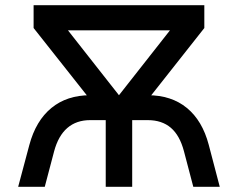

<svg xmlns="http://www.w3.org/2000/svg" viewBox="-20 -720 917 740"><path d="M438.5 -353 635 -603H242ZM361 -294 109.5 -612V-700H767.5V-612L516.5 -294ZM50 0 93 -161Q118 -254.5 178 -303.8Q238 -353 327.5 -353H549.5Q640.5 -353 700.2 -304Q760 -255 784.5 -162L827 0H725L689 -137Q673 -198 638.5 -227.5Q604 -257 549.5 -257H489.5V0H387.5V-257H327.5Q274.5 -257 239.5 -226.8Q204.5 -196.5 188.5 -136.5L152.5 0Z"/></svg>

Font: Overpass Medium
Style: Regular
Weight: 500
Designer: Delve Withrington, Dave Bailey, Thomas Jockin
Foundry: Delve Fonts LLC
Version: Version 4.000